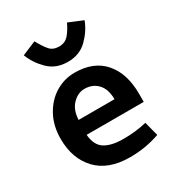

<svg xmlns="http://www.w3.org/2000/svg" viewBox="-176 -829 872 950"><g transform="rotate(-30 260.0 -354.0)"><path d="M36.2 0ZM36.2 -237.5Q36.2 -125 101.2 -56.2Q166.2 12.5 290 12.5Q378.8 12.5 460 -16.2L438.8 -97.5Q378.8 -82.5 306.2 -82.5Q237.5 -82.5 200 -106.2Q162.5 -130 157.5 -191.2H483.8V-237.5Q483.8 -353.8 425.6 -420.6Q367.5 -487.5 258.8 -487.5Q200 -487.5 149.4 -456.9Q98.8 -426.2 67.5 -369.4Q36.2 -312.5 36.2 -237.5ZM365 -275H160Q162.5 -331.2 193.1 -362.5Q223.8 -393.8 261.2 -393.8Q307.5 -393.8 336.2 -363.1Q365 -332.5 365 -275ZM432.5 -687.5 351.2 -721.2Q333.8 -683.8 313.1 -660.6Q292.5 -637.5 258.8 -637.5Q225 -637.5 206.2 -658.8Q187.5 -680 165 -721.2L85 -687.5Q105 -635 148.1 -592.5Q191.2 -550 258.8 -550Q326.2 -550 369.4 -592.5Q412.5 -635 432.5 -687.5Z"/></g></svg>

Font: Cambay
Style: Bold
Weight: 700
Designer: Pooja Saxena
Foundry: Pooja Saxena
Version: Version 1.096;PS 001.096;hotconv 1.0.70;makeotf.lib2.5.58329